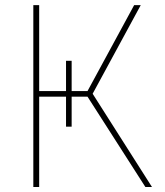

<svg xmlns="http://www.w3.org/2000/svg" viewBox="-20 -748 660 768"><path d="M244.1 -504.9H266.6V-241.2H244.1ZM113.3 0V-727.5H136.7V-383.8H330.1L516.6 -727.5H543L350.6 -373L587.9 0H561.5L330.1 -361.3H136.7V0Z"/></svg>

Font: Inter Thin
Style: Regular
Weight: 250
Designer: Rasmus Andersson
Foundry: rsms
Version: Version 4.001;git-66647c0bb